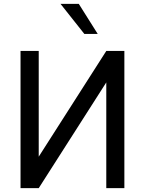

<svg xmlns="http://www.w3.org/2000/svg" viewBox="-20 -975 753 995"><path d="M530.8 -710.9 180.7 -163.1V-710.9H86.4V0H180.7L530.8 -547.9V0H624.5V-710.9ZM388.2 -955.1H293.5L417 -799.3H486.3Z"/></svg>

Font: FAU Chimera
Style: Regular
Weight: 400
Version: Version 1.002;hotconv 1.0.117;makeotfexe 2.5.65602